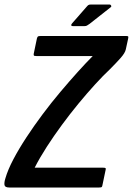

<svg xmlns="http://www.w3.org/2000/svg" viewBox="-46 -833 591 853"><path d="M516 -673Q522 -673 523.5 -671Q525 -669 523 -660L513 -614Q510 -598 489.5 -575Q469 -552 443 -526Q412 -497 376 -457.5Q340 -418 302.5 -372.5Q265 -327 229 -278Q193 -229 162 -181Q131 -133 108 -88H412Q421 -88 423 -86Q425 -84 423 -77L409 -10Q408 -3 405 -1.5Q402 0 394 0H-5Q-24 0 -26 -11Q-28 -22 -22 -41Q-11 -79 13.5 -125.5Q38 -172 71.5 -223Q105 -274 143.5 -325.5Q182 -377 222.5 -425Q263 -473 300 -514Q337 -555 366 -584H116Q106 -584 104.5 -586.5Q103 -589 104 -595L118 -662Q120 -669 122.5 -671Q125 -673 134 -673ZM330 -717H277Q271 -717 270.5 -721Q270 -725 275 -730L338 -802Q343 -808 346.5 -810.5Q350 -813 359 -813H441Q445 -813 447.5 -808.5Q450 -804 446 -801L352 -727Q345 -722 340.5 -719.5Q336 -717 330 -717Z"/></svg>

Font: Glory Thin SemiBold
Style: Italic
Weight: 600
Italic angle: -12°
Version: Version 1.011